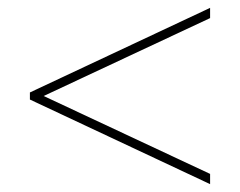

<svg xmlns="http://www.w3.org/2000/svg" viewBox="-20 -606 610 488"><path d="M514 -138 56 -353V-371L514 -586V-560L91 -362L514 -164Z"/></svg>

Font: Noto Sans Khmer UI Thin
Style: Regular
Weight: 100
Designer: Danh Hong and the Monotype Design Team
Foundry: Monotype Imaging Inc.
Version: Version 2.002; ttfautohint (v1.8.4.7-5d5b)